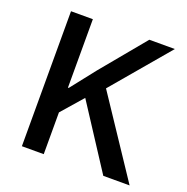

<svg xmlns="http://www.w3.org/2000/svg" viewBox="-125 -815 910 933"><g transform="rotate(20 330.0 -349.0)"><path d="M295 -326 199 -216V0H86V-698H199V-344H203L303 -471L491 -698H623L374 -404L643 0H507Z"/></g></svg>

Font: IBM Plex Thai Medium
Style: Regular
Weight: 500
Designer: Mike Abbink, Paul van der Laan, Pieter van Rosmalen, Ben Mitchell, Mark Frömberg
Foundry: Bold Monday
Version: Version 1.0